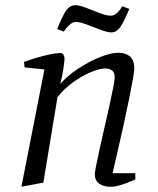

<svg xmlns="http://www.w3.org/2000/svg" viewBox="-20 -706 604 735"><path d="M62 9 150 -440 74 -448 72 -469Q99 -479 125.5 -486.5Q152 -494 174.5 -498.5Q197 -503 210 -503Q219 -503 223 -496.5Q227 -490 227 -482Q227 -475 224.5 -456Q222 -437 218 -416.5Q214 -396 211 -385Q238 -416 279 -443Q320 -470 362 -487Q404 -504 433 -504Q461 -504 477.5 -490Q494 -476 494 -443Q494 -433 488.5 -402Q483 -371 474 -326.5Q465 -282 454 -231.5Q443 -181 431.5 -132Q420 -83 411 -43H498V-19Q469 -6 445 1.5Q421 9 403 9Q377 9 360 -3Q343 -15 343 -39Q343 -47 348.5 -74.5Q354 -102 362.5 -141Q371 -180 381 -222.5Q391 -265 399.5 -304Q408 -343 413.5 -371.5Q419 -400 419 -410Q419 -430 408 -437Q397 -444 383 -444Q362 -444 328 -430Q294 -416 259.5 -391Q225 -366 200 -334L146 -7ZM406 -582Q391 -582 365 -592Q339 -602 312.5 -612Q286 -622 270 -622Q260 -622 250 -614Q240 -606 233 -597Q226 -588 224 -585L199 -595Q214 -633 229 -659.5Q244 -686 269 -686Q284 -686 310 -676Q336 -666 361.5 -656Q387 -646 404 -646Q416 -646 425.5 -654Q435 -662 441 -671Q447 -680 448 -682L475 -672Q460 -635 444.5 -608.5Q429 -582 406 -582Z"/></svg>

Font: Manuale Light
Style: Italic
Weight: 300
Italic angle: -11°
Version: Version 1.002